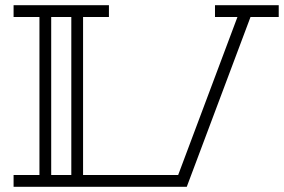

<svg xmlns="http://www.w3.org/2000/svg" viewBox="-20 -715 1087 735"><path d="M803 -695H1047V-650H939L695 0H32V-45H131V-650H32V-695H397V-650H298V-45H662L889 -650H803ZM253 -650H176V-45H253Z"/></svg>

Font: Geostar
Style: Regular
Weight: 400
Designer: Joe Prince
Foundry: Joe Prince
Version: Version 1.002